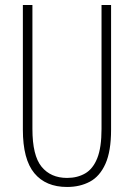

<svg xmlns="http://www.w3.org/2000/svg" viewBox="-20 -734 533 764"><path d="M422 -218Q422 -132 399.5 -82Q377 -32 337.5 -11Q298 10 247 10Q162 10 116.5 -45Q71 -100 71 -218V-714H109V-221Q109 -115 145.5 -70.5Q182 -26 247 -26Q288 -26 319 -44Q350 -62 367 -104.5Q384 -147 384 -221V-714H422Z"/></svg>

Font: Noto Sans Lao Looped ExtraCondensed ExtraLight
Style: Regular
Weight: 200
Width: 2
Designer: Mark Frömberg, Ben Mitchell
Foundry: The Fontpad Ltd
Version: Version 1.002; ttfautohint (v1.8.4.7-5d5b)